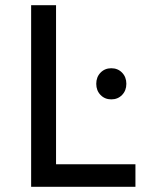

<svg xmlns="http://www.w3.org/2000/svg" viewBox="-20 -720 564 740"><path d="M100 -700H196V-87H502V0H100ZM467 -397Q467 -371 450.5 -354Q434 -337 409 -337Q384 -337 367.5 -354Q351 -371 351 -397Q351 -423 367.5 -440Q384 -457 409 -457Q434 -457 450.5 -440Q467 -423 467 -397Z"/></svg>

Font: Montserrat
Style: Regular
Weight: 400
Designer: Julieta Ulanovsky
Foundry: Julieta Ulanovsky
Version: Version 6.001